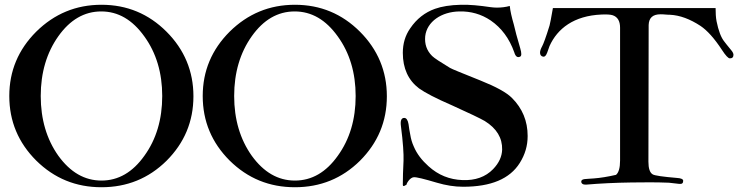

<svg xmlns="http://www.w3.org/2000/svg" viewBox="-20 -767 3105 806"><path d="M406 19C513 19 604 -18 679 -92C754 -167 792 -257 792 -363C792 -468 754 -559 679 -634C604 -709 513 -747 406 -747C299 -747 208 -709 132 -634C57 -559 19 -469 19 -364C19 -258 57 -168 132 -93C208 -18 299 19 406 19ZM151 -364C151 -462 176 -546 225 -615C274 -684 334 -719 405 -719C476 -719 536 -684 586 -614C636 -545 661 -461 661 -364C661 -266 636 -182 586 -113C537 -44 477 -9 406 -9C335 -9 275 -44 225 -113C176 -182 151 -266 151 -364Z M1218 19C1325 19 1416 -18 1491 -92C1566 -167 1604 -257 1604 -363C1604 -468 1566 -559 1491 -634C1416 -709 1325 -747 1218 -747C1111 -747 1020 -709 944 -634C869 -559 831 -469 831 -364C831 -258 869 -168 944 -93C1020 -18 1111 19 1218 19ZM963 -364C963 -462 988 -546 1037 -615C1086 -684 1146 -719 1217 -719C1288 -719 1348 -684 1398 -614C1448 -545 1473 -461 1473 -364C1473 -266 1448 -182 1398 -113C1349 -44 1289 -9 1218 -9C1147 -9 1087 -44 1037 -113C988 -182 963 -266 963 -364Z M2164 -564C2151 -608 2142 -641 2137 -664C2128 -695 2122 -721 2120 -742C2102 -737 2084 -735 2065 -735C2056 -735 2047 -736 2039 -737C1992 -744 1950 -748 1915 -747C1870 -746 1834 -740 1806 -730C1764 -715 1729 -688 1702 -648C1681 -618 1671 -584 1671 -545C1671 -480 1694 -430 1739 -396C1764 -378 1810 -354 1877 -325C1950 -292 1996 -270 2015 -259C2065 -228 2089 -188 2088 -139C2087 -110 2075 -83 2050 -57C2018 -24 1975 -9 1922 -11C1867 -13 1820 -32 1779 -69C1751 -94 1730 -121 1717 -152C1710 -167 1705 -184 1702 -203C1699 -217 1697 -231 1695 -246C1692 -263 1686 -272 1677 -272C1665 -272 1660 -261 1663 -238C1672 -169 1675 -120 1674 -93C1672 -53 1671 -20 1671 7C1671 12 1672 14 1675 14C1677 14 1680 12 1685 9H1687C1686 10 1686 10 1686 10C1686 3 1701 -22 1717 -23C1728 -24 1760 -16 1814 0C1851 11 1888 17 1924 17C2041 17 2120 -16 2162 -83C2184 -118 2195 -155 2195 -196C2195 -259 2173 -312 2129 -356C2106 -379 2062 -403 1997 -429C1920 -460 1877 -477 1869 -482C1828 -507 1803 -523 1794 -532C1771 -555 1762 -582 1765 -615C1772 -676 1833 -718 1909 -719C1956 -720 2000 -708 2040 -681C2085 -650 2118 -606 2139 -547C2144 -530 2152 -524 2163 -529C2170 -532 2170 -543 2164 -564Z M3044 -522C3054 -522 3059 -527 3059 -537C3059 -542 3056 -549 3049 -557C3034 -576 3024 -587 3021 -592C3007 -609 2996 -638 2988 -678C2985 -694 2984 -712 2984 -733H2301C2294 -692 2289 -667 2287 -660C2272 -611 2261 -582 2256 -573C2250 -562 2247 -553 2247 -546C2247 -537 2251 -531 2260 -529C2267 -528 2272 -533 2277 -546L2287 -574C2320 -647 2389 -701 2505 -706C2527 -707 2543 -706 2552 -703C2573 -696 2583 -678 2583 -651V-93C2583 -62 2577 -42 2566 -33C2531 -25 2500 -20 2473 -18C2441 -15 2421 -18 2420 -5C2420 4 2428 9 2441 8C2500 3 2563 0 2630 -1C2685 -2 2737 -2 2788 0L2832 5C2843 6 2848 2 2848 -8C2848 -15 2839 -19 2822 -20C2762 -25 2728 -30 2720 -35C2708 -42 2702 -60 2702 -88L2703 -662C2704 -692 2720 -707 2753 -707C2758 -707 2765 -707 2773 -706C2784 -705 2790 -705 2793 -705C2834 -703 2877 -687 2921 -658C2949 -639 2979 -606 3011 -557C3026 -534 3037 -522 3044 -522Z"/></svg>

Font: GFS Fleischman
Style: Regular
Weight: 400
Designer: George Matthiopoulos
Foundry: George Matthiopoulos
Version: Version 1.0